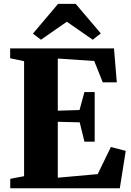

<svg xmlns="http://www.w3.org/2000/svg" viewBox="-20 -1000 698 1020"><path d="M108 -64V-675L34 -690.5V-743H585.5L600.5 -562.5H526L480.5 -676L287 -689V-412L402.5 -415.5L428.5 -511H483V-247.5H428.5L403.5 -350L287 -353V-56L499 -75L569 -219L648 -198.5L616.5 0H34.5V-50ZM197.5 -789 155 -821.5 288.5 -979.5H382L515.5 -822.5L472.5 -789L335 -884.5Z"/></svg>

Font: Merriweather 60pt Black
Style: Regular
Weight: 900
Version: Version 2.100